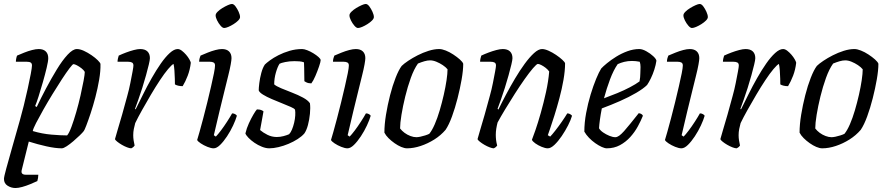

<svg xmlns="http://www.w3.org/2000/svg" viewBox="-25 -747 4474 967"><path d="M53 200Q32 200 13.5 188.5Q-5 177 -5 154Q-5 144 6.5 102Q18 60 36 -3.5Q54 -67 75 -141Q84 -172 94.5 -214.5Q105 -257 114.5 -300Q124 -343 130 -375Q136 -407 136 -417Q136 -428 129.5 -432Q123 -436 110 -436H55Q55 -444 57 -453.5Q59 -463 61 -467Q77 -474 97 -482Q117 -490 136.5 -495Q156 -500 170 -500Q193 -500 205.5 -488Q218 -476 218 -454Q218 -439 210 -405.5Q202 -372 191 -333.5Q180 -295 169.5 -262Q159 -229 152 -213L160 -208Q180 -251 206.5 -301Q233 -351 261 -397Q289 -443 315.5 -471.5Q342 -500 362 -500Q378 -500 397.5 -491Q417 -482 436 -469Q455 -456 467.5 -443.5Q480 -431 481 -425Q482 -390 474.5 -346Q467 -302 455.5 -258Q444 -214 431.5 -176.5Q419 -139 409.5 -114.5Q400 -90 397 -87Q391 -79 376.5 -65Q362 -51 344.5 -36Q327 -21 311 -10.5Q295 0 286 0Q254 0 209 -10Q164 -20 120 -34L85 107Q81 121 86.5 127Q92 133 105 133H168Q168 141 166.5 149.5Q165 158 163 165Q148 172 127.5 180.5Q107 189 87 194.5Q67 200 53 200ZM313 -65Q323 -76 335 -108.5Q347 -141 359 -182.5Q371 -224 380.5 -266Q390 -308 396 -340.5Q402 -373 402 -385Q397 -394 385.5 -403Q374 -412 362.5 -418Q351 -424 345 -424Q341 -424 325 -403Q309 -382 286.5 -347.5Q264 -313 239.5 -273Q215 -233 193.5 -195Q172 -157 157 -128Q142 -99 140 -87Q187 -73 234 -69Q281 -65 313 -65Z M636 0Q628 0 615 -5Q602 -10 589 -17.5Q576 -25 566 -33Q556 -41 554 -46Q558 -61 567.5 -93Q577 -125 590 -169.5Q603 -214 616 -264Q625 -296 631.5 -329Q638 -362 642.5 -386Q647 -410 647 -417Q647 -428 640 -432Q633 -436 620 -436H567Q567 -444 569 -452.5Q571 -461 573 -467Q590 -475 610 -482.5Q630 -490 649 -495Q668 -500 681 -500Q705 -500 717.5 -488Q730 -476 730 -454Q730 -445 724.5 -422Q719 -399 710.5 -368Q702 -337 691.5 -304Q681 -271 671 -243Q661 -215 655 -199L658 -196Q675 -230 695.5 -271.5Q716 -313 739 -353.5Q762 -394 785 -427Q808 -460 830 -480Q852 -500 870 -500Q880 -500 891 -491.5Q902 -483 912 -471.5Q922 -460 928.5 -448.5Q935 -437 936 -431Q932 -396 920.5 -366Q909 -336 895 -313Q883 -313 872.5 -315.5Q862 -318 856 -322Q856 -331 855.5 -350.5Q855 -370 853.5 -391.5Q852 -413 849 -425Q840 -421 821.5 -399Q803 -377 780.5 -343Q758 -309 735 -270Q712 -231 691 -193.5Q670 -156 656 -127Q652 -113 649 -97.5Q646 -82 646 -66Q646 -53 648 -40Q650 -27 653 -14Q651 -11 647.5 -7.5Q644 -4 636 0Z M1051 0Q1038 0 1019.5 -7.5Q1001 -15 986 -25Q971 -35 968 -42Q972 -54 980 -83Q988 -112 998.5 -151Q1009 -190 1019 -231.5Q1029 -273 1038 -311.5Q1047 -350 1052.5 -378Q1058 -406 1058 -417Q1058 -428 1051 -432Q1044 -436 1032 -436H978Q978 -445 980.5 -454Q983 -463 985 -467Q1001 -474 1021 -482Q1041 -490 1060 -495Q1079 -500 1093 -500Q1116 -500 1128.5 -488Q1141 -476 1141 -454Q1141 -445 1137 -422.5Q1133 -400 1124.5 -366Q1116 -332 1105 -287Q1094 -242 1080.5 -187Q1067 -132 1052 -66L1062 -59Q1072 -69 1087.5 -89.5Q1103 -110 1118.5 -134Q1134 -158 1144 -176Q1153 -176 1159.5 -172Q1166 -168 1168 -164Q1162 -143 1149 -115Q1136 -87 1118.5 -60.5Q1101 -34 1083.5 -17Q1066 0 1051 0ZM1104 -606Q1096 -606 1086 -617.5Q1076 -629 1068.5 -644Q1061 -659 1061 -670Q1061 -678 1071 -688Q1081 -698 1095 -706.5Q1109 -715 1122.5 -721Q1136 -727 1143 -727Q1152 -727 1161 -715Q1170 -703 1177 -687.5Q1184 -672 1184 -661Q1184 -653 1174.5 -643.5Q1165 -634 1151.5 -625.5Q1138 -617 1125 -611.5Q1112 -606 1104 -606Z M1331 0Q1314 0 1294 -8Q1274 -16 1256.5 -28Q1239 -40 1226.5 -53Q1214 -66 1211 -75Q1217 -101 1228.5 -126Q1240 -151 1251.5 -170.5Q1263 -190 1269 -196Q1276 -196 1282 -195Q1288 -194 1293.5 -191.5Q1299 -189 1302 -186Q1299 -169 1294.5 -144Q1290 -119 1285 -92Q1300 -79 1322 -68Q1344 -57 1369 -57Q1386 -57 1403 -61.5Q1420 -66 1431 -71Q1439 -79 1445.5 -94.5Q1452 -110 1456.5 -129Q1461 -148 1462 -165.5Q1463 -183 1461 -194Q1459 -200 1440.5 -208Q1422 -216 1396 -226.5Q1370 -237 1344 -248Q1318 -259 1299.5 -270.5Q1281 -282 1278 -292Q1278 -304 1281 -328.5Q1284 -353 1291 -379.5Q1298 -406 1309 -422Q1317 -430 1334.5 -443Q1352 -456 1377.5 -469Q1403 -482 1433.5 -491Q1464 -500 1497 -500Q1507 -500 1522.5 -494Q1538 -488 1553.5 -478.5Q1569 -469 1579.5 -459.5Q1590 -450 1590 -444Q1590 -436 1582 -412.5Q1574 -389 1563.5 -364.5Q1553 -340 1543 -327Q1536 -327 1529 -328.5Q1522 -330 1516.5 -333Q1511 -336 1508 -338Q1508 -351 1507.5 -368.5Q1507 -386 1507 -403.5Q1507 -421 1506 -433Q1496 -437 1483 -438Q1470 -439 1458 -439Q1433 -439 1411.5 -434.5Q1390 -430 1383 -426Q1373 -411 1364.5 -381.5Q1356 -352 1356 -322Q1366 -313 1391 -302.5Q1416 -292 1446 -280.5Q1476 -269 1501 -255.5Q1526 -242 1536 -227Q1539 -204 1536 -174Q1533 -144 1526 -117.5Q1519 -91 1508 -75Q1495 -60 1474 -46.5Q1453 -33 1428 -22.5Q1403 -12 1377.5 -6Q1352 0 1331 0Z M1725 0Q1712 0 1693.5 -7.5Q1675 -15 1660 -25Q1645 -35 1642 -42Q1646 -54 1654 -83Q1662 -112 1672.5 -151Q1683 -190 1693 -231.5Q1703 -273 1712 -311.5Q1721 -350 1726.5 -378Q1732 -406 1732 -417Q1732 -428 1725 -432Q1718 -436 1706 -436H1652Q1652 -445 1654.5 -454Q1657 -463 1659 -467Q1675 -474 1695 -482Q1715 -490 1734 -495Q1753 -500 1767 -500Q1790 -500 1802.5 -488Q1815 -476 1815 -454Q1815 -445 1811 -422.5Q1807 -400 1798.5 -366Q1790 -332 1779 -287Q1768 -242 1754.5 -187Q1741 -132 1726 -66L1736 -59Q1746 -69 1761.5 -89.5Q1777 -110 1792.5 -134Q1808 -158 1818 -176Q1827 -176 1833.5 -172Q1840 -168 1842 -164Q1836 -143 1823 -115Q1810 -87 1792.5 -60.5Q1775 -34 1757.5 -17Q1740 0 1725 0ZM1778 -606Q1770 -606 1760 -617.5Q1750 -629 1742.5 -644Q1735 -659 1735 -670Q1735 -678 1745 -688Q1755 -698 1769 -706.5Q1783 -715 1796.5 -721Q1810 -727 1817 -727Q1826 -727 1835 -715Q1844 -703 1851 -687.5Q1858 -672 1858 -661Q1858 -653 1848.5 -643.5Q1839 -634 1825.5 -625.5Q1812 -617 1799 -611.5Q1786 -606 1778 -606Z M2025 0Q2012 0 1995.5 -7Q1979 -14 1962 -26Q1945 -38 1931.5 -51.5Q1918 -65 1911 -79Q1911 -120 1919 -169Q1927 -218 1939.5 -267Q1952 -316 1967.5 -355.5Q1983 -395 1998 -415Q2009 -426 2030.5 -440.5Q2052 -455 2078.5 -468.5Q2105 -482 2133.5 -491Q2162 -500 2187 -500Q2201 -500 2220 -492.5Q2239 -485 2258 -472.5Q2277 -460 2291 -447.5Q2305 -435 2308 -426Q2308 -393 2300 -347Q2292 -301 2279.5 -252Q2267 -203 2251.5 -160.5Q2236 -118 2219 -93Q2195 -65 2162.5 -44.5Q2130 -24 2094 -12Q2058 0 2025 0ZM2072 -56Q2080 -56 2092 -58.5Q2104 -61 2116.5 -65Q2129 -69 2137 -73Q2151 -90 2164.5 -121Q2178 -152 2189.5 -191Q2201 -230 2210 -269.5Q2219 -309 2224 -343Q2229 -377 2229 -398Q2220 -409 2205 -419Q2190 -429 2173 -436Q2156 -443 2141 -443Q2128 -443 2112.5 -438.5Q2097 -434 2080 -427Q2060 -399 2044 -354.5Q2028 -310 2016 -261Q2004 -212 1997 -169Q1990 -126 1990 -100Q1999 -88 2012.5 -78Q2026 -68 2042 -62Q2058 -56 2072 -56Z M2462 0Q2454 0 2441 -5Q2428 -10 2415 -17.5Q2402 -25 2392 -33Q2382 -41 2380 -46Q2384 -61 2393.5 -93Q2403 -125 2416 -169.5Q2429 -214 2442 -264Q2451 -296 2457.5 -329Q2464 -362 2468.5 -386Q2473 -410 2473 -417Q2473 -428 2466 -432Q2459 -436 2446 -436H2393Q2393 -444 2395 -452.5Q2397 -461 2399 -467Q2416 -475 2436 -482.5Q2456 -490 2475 -495Q2494 -500 2507 -500Q2531 -500 2543.5 -488Q2556 -476 2556 -454Q2556 -445 2550.5 -422Q2545 -399 2536.5 -368Q2528 -337 2517.5 -304Q2507 -271 2497 -243Q2487 -215 2481 -199L2485 -195Q2502 -230 2523.5 -270.5Q2545 -311 2569 -351.5Q2593 -392 2617.5 -425.5Q2642 -459 2664.5 -479.5Q2687 -500 2705 -500Q2719 -500 2738 -491.5Q2757 -483 2775.5 -470.5Q2794 -458 2807 -446Q2820 -434 2821 -428Q2821 -391 2813 -345Q2805 -299 2792.5 -252.5Q2780 -206 2767.5 -166Q2755 -126 2745.5 -99Q2736 -72 2734 -66L2746 -59Q2755 -68 2771.5 -89Q2788 -110 2805 -134.5Q2822 -159 2832 -176Q2841 -176 2847.5 -171.5Q2854 -167 2856 -164Q2850 -143 2836 -115.5Q2822 -88 2804 -61.5Q2786 -35 2767.5 -17.5Q2749 0 2734 0Q2721 0 2703 -7.5Q2685 -15 2671 -25Q2657 -35 2654 -43Q2659 -55 2671.5 -91Q2684 -127 2698.5 -178Q2713 -229 2725 -283.5Q2737 -338 2741 -387Q2734 -397 2723 -405.5Q2712 -414 2701 -419.5Q2690 -425 2684 -425Q2678 -425 2659.5 -403.5Q2641 -382 2617 -348Q2593 -314 2567.5 -274Q2542 -234 2519 -196Q2496 -158 2481 -130Q2477 -115 2474.5 -99Q2472 -83 2472 -68Q2472 -55 2473.5 -42Q2475 -29 2479 -14Q2477 -11 2473.5 -7.5Q2470 -4 2462 0Z M3031 0Q3021 0 3005.5 -7Q2990 -14 2973 -26Q2956 -38 2941.5 -53Q2927 -68 2918 -84Q2918 -129 2927 -177.5Q2936 -226 2949.5 -270.5Q2963 -315 2977.5 -350Q2992 -385 3003 -402Q3012 -412 3032 -428.5Q3052 -445 3078.5 -461.5Q3105 -478 3135 -489Q3165 -500 3195 -500Q3210 -500 3230 -489Q3250 -478 3265 -464Q3280 -450 3281 -441Q3278 -420 3270.5 -396.5Q3263 -373 3253 -352.5Q3243 -332 3234 -319Q3216 -301 3179.5 -279.5Q3143 -258 3097.5 -238Q3052 -218 3006 -201Q3000 -170 2996.5 -144.5Q2993 -119 2992 -101Q2998 -90 3012.5 -80Q3027 -70 3044 -63Q3061 -56 3074 -56Q3083 -56 3093.5 -63.5Q3104 -71 3118 -86.5Q3132 -102 3150 -124.5Q3168 -147 3192 -177Q3200 -176 3205.5 -172.5Q3211 -169 3213 -164Q3203 -139 3187.5 -110.5Q3172 -82 3149.5 -57Q3127 -32 3097.5 -16Q3068 0 3031 0ZM3017 -252Q3050 -264 3084 -278Q3118 -292 3147.5 -307.5Q3177 -323 3196 -337Q3198 -347 3199 -358Q3200 -369 3200 -378Q3201 -394 3201 -409.5Q3201 -425 3197 -436Q3187 -438 3177 -439Q3167 -440 3158 -440Q3137 -440 3119 -435.5Q3101 -431 3086 -424Q3065 -394 3047.5 -347.5Q3030 -301 3017 -252Z M3407 0Q3394 0 3375.5 -7.5Q3357 -15 3342 -25Q3327 -35 3324 -42Q3328 -54 3336 -83Q3344 -112 3354.5 -151Q3365 -190 3375 -231.5Q3385 -273 3394 -311.5Q3403 -350 3408.5 -378Q3414 -406 3414 -417Q3414 -428 3407 -432Q3400 -436 3388 -436H3334Q3334 -445 3336.5 -454Q3339 -463 3341 -467Q3357 -474 3377 -482Q3397 -490 3416 -495Q3435 -500 3449 -500Q3472 -500 3484.5 -488Q3497 -476 3497 -454Q3497 -445 3493 -422.5Q3489 -400 3480.5 -366Q3472 -332 3461 -287Q3450 -242 3436.5 -187Q3423 -132 3408 -66L3418 -59Q3428 -69 3443.5 -89.5Q3459 -110 3474.5 -134Q3490 -158 3500 -176Q3509 -176 3515.5 -172Q3522 -168 3524 -164Q3518 -143 3505 -115Q3492 -87 3474.5 -60.5Q3457 -34 3439.5 -17Q3422 0 3407 0ZM3460 -606Q3452 -606 3442 -617.5Q3432 -629 3424.5 -644Q3417 -659 3417 -670Q3417 -678 3427 -688Q3437 -698 3451 -706.5Q3465 -715 3478.5 -721Q3492 -727 3499 -727Q3508 -727 3517 -715Q3526 -703 3533 -687.5Q3540 -672 3540 -661Q3540 -653 3530.5 -643.5Q3521 -634 3507.5 -625.5Q3494 -617 3481 -611.5Q3468 -606 3460 -606Z M3685 0Q3677 0 3664 -5Q3651 -10 3638 -17.5Q3625 -25 3615 -33Q3605 -41 3603 -46Q3607 -61 3616.5 -93Q3626 -125 3639 -169.5Q3652 -214 3665 -264Q3674 -296 3680.5 -329Q3687 -362 3691.5 -386Q3696 -410 3696 -417Q3696 -428 3689 -432Q3682 -436 3669 -436H3616Q3616 -444 3618 -452.5Q3620 -461 3622 -467Q3639 -475 3659 -482.5Q3679 -490 3698 -495Q3717 -500 3730 -500Q3754 -500 3766.5 -488Q3779 -476 3779 -454Q3779 -445 3773.5 -422Q3768 -399 3759.5 -368Q3751 -337 3740.5 -304Q3730 -271 3720 -243Q3710 -215 3704 -199L3707 -196Q3724 -230 3744.5 -271.5Q3765 -313 3788 -353.5Q3811 -394 3834 -427Q3857 -460 3879 -480Q3901 -500 3919 -500Q3929 -500 3940 -491.5Q3951 -483 3961 -471.5Q3971 -460 3977.5 -448.5Q3984 -437 3985 -431Q3981 -396 3969.5 -366Q3958 -336 3944 -313Q3932 -313 3921.5 -315.5Q3911 -318 3905 -322Q3905 -331 3904.5 -350.5Q3904 -370 3902.5 -391.5Q3901 -413 3898 -425Q3889 -421 3870.5 -399Q3852 -377 3829.5 -343Q3807 -309 3784 -270Q3761 -231 3740 -193.5Q3719 -156 3705 -127Q3701 -113 3698 -97.5Q3695 -82 3695 -66Q3695 -53 3697 -40Q3699 -27 3702 -14Q3700 -11 3696.5 -7.5Q3693 -4 3685 0Z M4116 0Q4103 0 4086.5 -7Q4070 -14 4053 -26Q4036 -38 4022.5 -51.5Q4009 -65 4002 -79Q4002 -120 4010 -169Q4018 -218 4030.5 -267Q4043 -316 4058.5 -355.5Q4074 -395 4089 -415Q4100 -426 4121.5 -440.5Q4143 -455 4169.5 -468.5Q4196 -482 4224.5 -491Q4253 -500 4278 -500Q4292 -500 4311 -492.5Q4330 -485 4349 -472.5Q4368 -460 4382 -447.5Q4396 -435 4399 -426Q4399 -393 4391 -347Q4383 -301 4370.5 -252Q4358 -203 4342.5 -160.5Q4327 -118 4310 -93Q4286 -65 4253.5 -44.5Q4221 -24 4185 -12Q4149 0 4116 0ZM4163 -56Q4171 -56 4183 -58.5Q4195 -61 4207.5 -65Q4220 -69 4228 -73Q4242 -90 4255.5 -121Q4269 -152 4280.5 -191Q4292 -230 4301 -269.5Q4310 -309 4315 -343Q4320 -377 4320 -398Q4311 -409 4296 -419Q4281 -429 4264 -436Q4247 -443 4232 -443Q4219 -443 4203.5 -438.5Q4188 -434 4171 -427Q4151 -399 4135 -354.5Q4119 -310 4107 -261Q4095 -212 4088 -169Q4081 -126 4081 -100Q4090 -88 4103.5 -78Q4117 -68 4133 -62Q4149 -56 4163 -56Z"/></svg>

Font: Texturina 12pt Light
Style: Italic
Weight: 300
Italic angle: -11°
Designer: Guillermo Torres Carreño
Foundry: Omnibus-Type
Version: Version 1.002